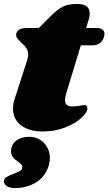

<svg xmlns="http://www.w3.org/2000/svg" viewBox="-43 -658 550 974"><path d="M487 -486Q487 -482 485 -472Q472 -428 425 -428H367L292 -181Q287 -166 287 -150Q287 -132 297 -125Q307 -118 325 -118Q341 -118 365 -122Q377 -125 386 -125Q393 -125 396.5 -120.5Q400 -116 400 -109Q401 -89 370.5 -60.5Q340 -32 288 -11.5Q236 9 173 9Q105 9 64 -22Q23 -53 23 -107Q23 -132 31 -155L95 -353Q100 -370 100 -380Q100 -400 90.5 -414Q81 -428 64 -443Q49 -457 43 -466.5Q37 -476 40 -489Q44 -502 57 -509Q70 -516 98 -516H154L217 -579Q250 -612 277.5 -625Q305 -638 349 -638Q412 -638 412 -590Q412 -575 408 -562L394 -516H447Q466 -516 476.5 -508Q487 -500 487 -486ZM210 144Q210 159 205 179Q189 236 141.5 266Q94 296 34 296Q7 296 -8 286.5Q-23 277 -23 263Q-23 249 -11 241Q1 233 25 224Q47 216 58.5 209Q70 202 70 189Q70 181 65 176Q60 171 47 161Q31 150 22 139Q13 128 13 110Q13 76 38.5 56Q64 36 103 36Q151 36 180.5 67.5Q210 99 210 144Z"/></svg>

Font: Shrikhand
Style: Regular
Weight: 400
Italic angle: -14°
Designer: Jonny Pinhorn
Foundry: Jonny Pinhorn
Version: Version 1.001;PS 1.001;hotconv 1.0.88;makeotf.lib2.5.647800